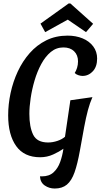

<svg xmlns="http://www.w3.org/2000/svg" viewBox="-20 -885 579 1105"><path d="M211 20Q119 20 73 -44.5Q27 -109 27 -221Q27 -285 41 -350Q55 -415 82.5 -474Q110 -533 151 -579.5Q192 -626 246.5 -653Q301 -680 369 -680Q417 -680 455.5 -664Q494 -648 516.5 -618Q539 -588 539 -548Q539 -501 514 -474.5Q489 -448 455 -448Q444 -448 430.5 -452.5Q417 -457 410 -465Q418 -477 423.5 -494.5Q429 -512 429 -532Q429 -568 406.5 -590Q384 -612 345 -612Q304 -612 272.5 -586Q241 -560 217.5 -516.5Q194 -473 179 -422Q164 -371 156.5 -320.5Q149 -270 149 -230Q149 -154 171 -109.5Q193 -65 257 -65Q283 -65 310 -74Q337 -83 354 -98L385 -308L512 -326Q497 -292 486 -251Q475 -210 464.5 -154Q454 -98 440 -19Q426 59 409 107Q392 155 365 177.5Q338 200 295 200Q263 200 237.5 182.5Q212 165 210 130Q215 130 221 130Q263 130 288 107Q313 84 326 48Q339 12 345 -29Q321 -12 286 4Q251 20 211 20ZM240 -700 213 -749 375 -865H385L516 -748L475 -700L370 -772Z"/></svg>

Font: Sansita Swashed
Style: Regular
Weight: 400
Designer: Pablo Cosgaya
Foundry: Omnibus-Type
Version: Version 1.003; ttfautohint (v1.8.3)